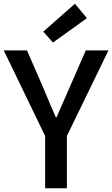

<svg xmlns="http://www.w3.org/2000/svg" viewBox="-23 -1005 599 1025"><path d="M218 -279 -3 -736H121L206 -541Q255 -423 275 -379H279L435 -736H556L334 -279V0H218ZM208 -836 377 -985 441 -908 260 -778Z"/></svg>

Font: Noto Sans S Chinese Medium
Style: Regular
Weight: 500
Designer: Ryoko NISHIZUKA  (kana & ideographs); Paul D. Hunt (Latin, Greek & Cyrillic); Wenlong ZHANG  (bopomofo); Sandoll Communi
Foundry: Adobe Systems Incorporated
Version: Version 1.000;PS 1;hotconv 1.0.78;makeotf.lib2.5.61930